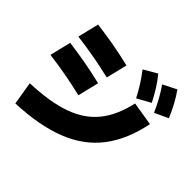

<svg xmlns="http://www.w3.org/2000/svg" viewBox="-205 -1103 1411 1411"><g transform="rotate(45 500.0 -397.5)"><path d="M90 -120Q290 -127 422.5 -173.5Q555 -220 632 -315Q709 -410 742 -562L927 -532Q887 -335 789 -207.5Q691 -80 526 -15Q361 50 120 60ZM405 -310Q309 -333 225.5 -348Q142 -363 50 -375L90 -540Q182 -528 265.5 -513Q349 -498 445 -475ZM460 -550Q363 -573 278.5 -588Q194 -603 100 -615L140 -780Q234 -768 318.5 -753Q403 -738 500 -715ZM721 -594Q694 -646 666.5 -689.5Q639 -733 604 -778L707 -838Q742 -796 770.5 -750.5Q799 -705 826 -652ZM889 -612Q866 -665 841 -710Q816 -755 784 -802L889 -855Q921 -810 946 -763.5Q971 -717 995 -661Z"/></g></svg>

Font: M PLUS 1 Black
Style: Regular
Weight: 900
Designer: Coji Morishita
Foundry: UNDERFOREST DESIGN
Version: Version 1.001